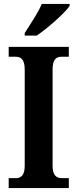

<svg xmlns="http://www.w3.org/2000/svg" viewBox="-20 -951 391 971"><path d="M105 -784V-771H166C223 -810 309 -886 332 -921V-931H191C173 -886 132 -827 105 -784ZM24 0H328V-50H292C266 -50 246 -64 246 -112V-600C246 -652 265 -664 292 -664H328V-714H24V-664H60C84 -664 105 -652 105 -600V-112C105 -62 84 -50 60 -50H24Z"/></svg>

Font: Noto Serif Tamil Condensed
Style: Bold Italic
Weight: 700
Width: 3
Italic angle: -12°
Designer: Indian Type Foundry, Tom Grace, and the Monotype Design Team
Foundry: Monotype Imaging Inc.
Version: Version 2.003